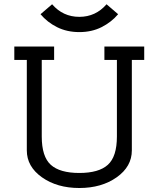

<svg xmlns="http://www.w3.org/2000/svg" viewBox="-20 -894 762 923"><path d="M547.9 -825.7Q515.1 -787.1 468 -763.4Q420.9 -739.7 361.3 -739.7Q301.8 -739.7 254.4 -763.4Q207 -787.1 174.8 -825.7L230.5 -873.5Q282.7 -813 361.3 -813Q439.9 -813 492.2 -873.5ZM542 -237.8V-606H481.9V-670.4H673.3V-606H613.8V-170.9Q613.8 -93.3 541 -41.7Q468.3 9.8 361.3 9.8Q254.4 9.8 181.6 -41.7Q108.9 -93.3 108.9 -170.9V-606H48.8V-670.4H240.2V-606H180.7V-237.8Q180.7 -141.1 224.1 -101.8Q267.6 -62.5 361.3 -62.5Q455.1 -62.5 498.5 -101.8Q542 -141.1 542 -237.8Z"/></svg>

Font: Eligible
Style: Regular
Weight: 500
Version: Version 1.1